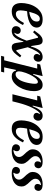

<svg xmlns="http://www.w3.org/2000/svg" viewBox="1290 -1864 774 3393"><g transform="rotate(90 1676.5 -167.0)"><path d="M181 12Q104 12 68.5 -32.5Q33 -77 33 -158Q33 -216 49.5 -282.5Q66 -349 101 -404.5Q136 -460 190.5 -497Q245 -534 321 -534Q351 -534 377.5 -528.5Q404 -523 424 -510Q444 -497 455.5 -477Q467 -457 467 -428Q467 -403 454.5 -375.5Q442 -348 410 -324Q378 -300 321.5 -282Q265 -264 178 -259Q171 -225 167 -195Q163 -165 163 -142Q163 -100 179 -80.5Q195 -61 227 -61Q272 -61 311.5 -98.5Q351 -136 386 -204L422 -187Q399 -139 374.5 -102Q350 -65 321.5 -39.5Q293 -14 258.5 -1Q224 12 181 12ZM188 -297Q236 -303 269 -316Q302 -329 322.5 -346.5Q343 -364 351.5 -386Q360 -408 360 -433Q360 -456 349 -470Q338 -484 312 -484Q291 -484 274.5 -474.5Q258 -465 243.5 -443.5Q229 -422 215.5 -386Q202 -350 188 -297Z M531 12Q487 12 464.5 -8.5Q442 -29 442 -62Q442 -96 462.5 -121.5Q483 -147 518 -147Q544 -147 561.5 -132Q579 -117 579 -93Q579 -79 572.5 -63.5Q566 -48 557 -39L564 -34Q579 -37 595.5 -55Q612 -73 629.5 -101.5Q647 -130 664.5 -168.5Q682 -207 698 -251L646 -452L630 -453L549 -365L519 -387L566 -450Q585 -476 603 -492.5Q621 -509 637 -518Q653 -527 667.5 -530.5Q682 -534 696 -534Q733 -534 751 -513.5Q769 -493 774 -455L793 -328H800Q813 -371 827 -403.5Q841 -436 857 -461Q885 -503 919 -518.5Q953 -534 981 -534Q1025 -534 1047.5 -513.5Q1070 -493 1070 -460Q1070 -426 1049.5 -400.5Q1029 -375 994 -375Q968 -375 950.5 -390Q933 -405 933 -429Q933 -443 939.5 -458.5Q946 -474 955 -483L948 -488Q933 -485 916.5 -467Q900 -449 882.5 -420.5Q865 -392 847.5 -353.5Q830 -315 814 -271L866 -70L882 -69L963 -157L993 -135L946 -72Q926 -46 908.5 -29.5Q891 -13 875 -4Q859 5 844.5 8.5Q830 12 816 12Q779 12 761 -8.5Q743 -29 738 -67L719 -194H712Q699 -151 685 -118.5Q671 -86 655 -61Q627 -19 593 -3.5Q559 12 531 12Z M980 146H1045L1191 -438H1107L1120 -491L1325 -534L1285 -366L1295 -364Q1311 -398 1329 -429Q1347 -460 1369.5 -483.5Q1392 -507 1419 -520.5Q1446 -534 1479 -534Q1539 -534 1564.5 -493Q1590 -452 1590 -380Q1590 -317 1572 -248Q1554 -179 1520 -121Q1486 -63 1437.5 -25.5Q1389 12 1328 12Q1246 12 1227 -63H1216L1170 146H1260L1247 200H966ZM1293 -56Q1334 -56 1371 -97.5Q1408 -139 1433 -229Q1438 -247 1443 -269Q1448 -291 1451.5 -312.5Q1455 -334 1457.5 -354.5Q1460 -375 1460 -390Q1460 -419 1453.5 -434.5Q1447 -450 1427 -450Q1410 -450 1391.5 -437Q1373 -424 1355.5 -402.5Q1338 -381 1322 -353Q1306 -325 1292.5 -296Q1279 -267 1268.5 -238.5Q1258 -210 1253 -187L1246 -162Q1235 -114 1245 -85Q1255 -56 1293 -56Z M1754 -438H1671L1684 -491L1889 -534L1845 -360L1856 -356Q1891 -444 1928.5 -489Q1966 -534 2024 -534Q2066 -534 2089 -512Q2112 -490 2112 -455Q2112 -423 2091 -397.5Q2070 -372 2035 -372Q2009 -372 1991.5 -387Q1974 -402 1974 -426Q1974 -440 1980.5 -455Q1987 -470 1996 -479L1989 -486Q1967 -481 1939 -443Q1911 -405 1881 -344Q1858 -299 1835.5 -234.5Q1813 -170 1796 -103L1770 0H1645Z M2255 12Q2178 12 2142.5 -32.5Q2107 -77 2107 -158Q2107 -216 2123.5 -282.5Q2140 -349 2175 -404.5Q2210 -460 2264.5 -497Q2319 -534 2395 -534Q2425 -534 2451.5 -528.5Q2478 -523 2498 -510Q2518 -497 2529.5 -477Q2541 -457 2541 -428Q2541 -403 2528.5 -375.5Q2516 -348 2484 -324Q2452 -300 2395.5 -282Q2339 -264 2252 -259Q2245 -225 2241 -195Q2237 -165 2237 -142Q2237 -100 2253 -80.5Q2269 -61 2301 -61Q2346 -61 2385.5 -98.5Q2425 -136 2460 -204L2496 -187Q2473 -139 2448.5 -102Q2424 -65 2395.5 -39.5Q2367 -14 2332.5 -1Q2298 12 2255 12ZM2262 -297Q2310 -303 2343 -316Q2376 -329 2396.5 -346.5Q2417 -364 2425.5 -386Q2434 -408 2434 -433Q2434 -456 2423 -470Q2412 -484 2386 -484Q2365 -484 2348.5 -474.5Q2332 -465 2317.5 -443.5Q2303 -422 2289.5 -386Q2276 -350 2262 -297Z M2650 12Q2584 12 2556.5 -9Q2529 -30 2529 -63Q2529 -89 2546.5 -111Q2564 -133 2597 -133Q2621 -133 2636.5 -118Q2652 -103 2652 -79Q2652 -65 2647 -50Q2642 -35 2631 -26L2638 -16Q2660 -19 2681 -26.5Q2702 -34 2718 -46Q2734 -58 2744 -75.5Q2754 -93 2754 -116Q2754 -137 2746.5 -154Q2739 -171 2726.5 -186.5Q2714 -202 2699 -217Q2684 -232 2669 -249Q2649 -272 2633.5 -297Q2618 -322 2618 -359Q2618 -402 2635.5 -435Q2653 -468 2682.5 -490Q2712 -512 2751 -523Q2790 -534 2832 -534Q2898 -534 2925.5 -513Q2953 -492 2953 -459Q2953 -433 2935.5 -411Q2918 -389 2885 -389Q2861 -389 2845.5 -404Q2830 -419 2830 -443Q2830 -457 2835 -472Q2840 -487 2851 -496L2844 -506Q2801 -499 2770 -474Q2739 -449 2739 -405Q2739 -384 2747 -367.5Q2755 -351 2767.5 -335.5Q2780 -320 2795.5 -304.5Q2811 -289 2827 -271Q2844 -251 2859.5 -225.5Q2875 -200 2875 -161Q2875 -118 2856.5 -85.5Q2838 -53 2806.5 -31.5Q2775 -10 2734.5 1Q2694 12 2650 12Z M3050 12Q2984 12 2956.5 -9Q2929 -30 2929 -63Q2929 -89 2946.5 -111Q2964 -133 2997 -133Q3021 -133 3036.5 -118Q3052 -103 3052 -79Q3052 -65 3047 -50Q3042 -35 3031 -26L3038 -16Q3060 -19 3081 -26.5Q3102 -34 3118 -46Q3134 -58 3144 -75.5Q3154 -93 3154 -116Q3154 -137 3146.5 -154Q3139 -171 3126.5 -186.5Q3114 -202 3099 -217Q3084 -232 3069 -249Q3049 -272 3033.5 -297Q3018 -322 3018 -359Q3018 -402 3035.5 -435Q3053 -468 3082.5 -490Q3112 -512 3151 -523Q3190 -534 3232 -534Q3298 -534 3325.5 -513Q3353 -492 3353 -459Q3353 -433 3335.5 -411Q3318 -389 3285 -389Q3261 -389 3245.5 -404Q3230 -419 3230 -443Q3230 -457 3235 -472Q3240 -487 3251 -496L3244 -506Q3201 -499 3170 -474Q3139 -449 3139 -405Q3139 -384 3147 -367.5Q3155 -351 3167.5 -335.5Q3180 -320 3195.5 -304.5Q3211 -289 3227 -271Q3244 -251 3259.5 -225.5Q3275 -200 3275 -161Q3275 -118 3256.5 -85.5Q3238 -53 3206.5 -31.5Q3175 -10 3134.5 1Q3094 12 3050 12Z"/></g></svg>

Font: IBM Plex Serif SmBld
Style: Italic
Weight: 600
Italic angle: -14°
Designer: Mike Abbink, Paul van der Laan, Pieter van Rosmalen
Foundry: Bold Monday
Version: Version 3.001